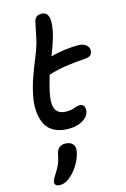

<svg xmlns="http://www.w3.org/2000/svg" viewBox="-159 -827 821 1249"><g transform="rotate(-15 251.0 -202.0)"><path d="M232.9 13.2Q176.3 13.2 137 -7.3Q97.7 -27.8 79.3 -64Q61 -100.1 56.6 -150.1Q52.2 -200.2 64.9 -259.8Q77.1 -319.8 96.9 -375.2Q116.7 -430.7 138.9 -484.1Q161.1 -537.6 172.9 -578.1Q182.1 -614.3 190.2 -657.5Q198.2 -700.7 202.1 -715.8Q207 -734.9 218.5 -745.4Q230 -755.9 252.9 -755.9Q332 -755.9 286.1 -586.9Q270 -532.7 245.1 -471.2Q339.4 -496.1 431.2 -496.1Q465.8 -496.1 486.1 -478Q506.3 -460 501 -434.1Q496.6 -402.8 457 -399.9Q372.1 -394 316.4 -385.3Q260.7 -376.5 203.1 -358.9Q182.6 -291.5 173.8 -249Q157.7 -167.5 176.5 -133.3Q195.3 -99.1 249 -99.1Q277.3 -99.1 302.5 -108.2Q327.6 -117.2 338.9 -117.2Q357.9 -117.2 366.9 -103.3Q376 -89.4 372.1 -65.9Q364.7 -30.8 326.9 -8.8Q289.1 13.2 232.9 13.2ZM83 352.1Q64 352.1 55.4 343.5Q46.9 335 49.8 319.8Q53.2 303.2 78.1 266.1Q91.8 245.6 101.1 224.4Q110.4 203.1 112.8 193.1Q115.2 183.1 121.1 157.2Q131.8 100.1 182.1 100.1Q217.3 100.1 233.9 118.9Q250.5 137.7 243.2 172.9Q236.3 208.5 214.6 247.3Q192.9 286.1 161.1 315.9Q123.5 352.1 83 352.1Z"/></g></svg>

Font: Shantell Sans Irregular
Style: Italic
Weight: 500
Italic angle: -11.31°
Designer: Stephen Nixon, Anya Danilova, Shantell Martin
Foundry: Arrow Type
Version: Version 1.006;[9816181b4]